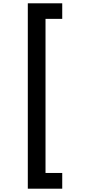

<svg xmlns="http://www.w3.org/2000/svg" viewBox="-20 -954 525 1160"><path d="M356 -934V-840H255V91H356V186H148V-934Z"/></svg>

Font: Poppins Medium A&M
Style: Regular
Weight: 500
Designer: Ninad Kale (Devanagari), Jonny Pinhorn (Latin)
Foundry: Indian Type Foundry
Version: 4.004